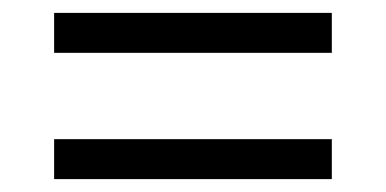

<svg xmlns="http://www.w3.org/2000/svg" viewBox="-20 -506 599 298"><path d="M64 -424V-486H495V-424ZM64 -228V-290H495V-228Z"/></svg>

Font: Noto Serif Tibetan Medium
Style: Regular
Weight: 500
Designer: Monotype Design Team
Foundry: Monotype Imaging Inc.
Version: Version 2.103; ttfautohint (v1.8.4.7-5d5b)